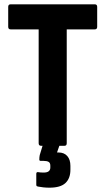

<svg xmlns="http://www.w3.org/2000/svg" viewBox="-20 -675 488 889"><path d="M170 0Q159 0 159 -12V-539H29Q18 -539 18 -551V-643Q18 -655 29 -655H419Q430 -655 430 -643V-551Q430 -539 419 -539H289V-12Q289 0 279 0ZM209 194Q194 194 180.5 192.5Q167 191 157 189Q152 188 150 186.5Q148 185 148 180V130Q148 121 156 122Q161 123 168 123.5Q175 124 182 124Q198 124 205.5 118Q213 112 213 101V92Q213 79 205 74.5Q197 70 183 70H169Q162 70 162 64Q162 59 162.5 53Q163 47 164 43L188 -36Q191 -45 199 -45H259Q271 -45 266 -32L244 31H251Q277 31 291.5 47.5Q306 64 306 93V111Q306 151 283 172.5Q260 194 209 194Z"/></svg>

Font: Sofia Sans Condensed ExtraBold
Style: Regular
Weight: 800
Designer: Botio Nikoltchev, Ani Petrova
Foundry: lettersoup
Version: Version 4.101